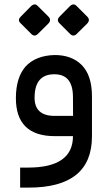

<svg xmlns="http://www.w3.org/2000/svg" viewBox="-20 -624 490 880"><path d="M252.8 -547.7 299.5 -594.9Q316.4 -611.3 330.3 -597.4L380 -547.7Q395.4 -532.3 379 -515.4L331.8 -468.7Q316.4 -453.3 301 -468.7L251.3 -518.5Q238.5 -532.8 252.8 -547.7ZM74.9 -547.7 121.5 -594.9Q138.5 -611.3 152.3 -597.4L202.1 -547.7Q217.4 -532.3 201 -515.4L153.8 -468.7Q138.5 -453.3 123.1 -468.7L73.3 -518.5Q59.5 -532.3 74.9 -547.7ZM401.5 -182.1V1Q401.5 236.4 110.3 235.9H72.3V144.1H107.2Q313.8 144.6 314.4 1V0H313.3H231.3Q52.3 0 52.8 -175.4Q53.3 -269.7 97.9 -320Q144.6 -369.7 230.8 -371.8Q307.2 -371.8 352.8 -327.7Q401.5 -280.5 401.5 -182.1ZM138.5 -175.9Q138.5 -92.8 230.8 -92.8H313.8H314.9V-93.8L314.4 -179Q314.4 -284.1 228.7 -283.6Q138.5 -283.6 138.5 -175.9Z"/></svg>

Font: Fira Code
Style: Regular
Weight: 400
Designer: Carrois Corporate, Edenspiekermann AG, Nikita Prokopov
Foundry: Carrois Corporate, Edenspiekermann AG, Nikita Prokopov
Version: Version 5.002